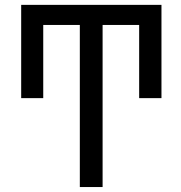

<svg xmlns="http://www.w3.org/2000/svg" viewBox="-20 -752 730 774"><path d="M301.8 -651.4H154.3V-356.4H65.4V-732.4H630.9V-356.4H541V-651.4H393.6V2H301.8Z"/></svg>

Font: irohakakuC Regular
Style: Regular
Weight: 400
Designer: [Source Han Sans]
Ryoko NISHIZUKA Ë•øÂ°öÊ∂ºÂ≠ê (kana & ideographs); Paul D. Hunt (Latin, Greek & Cyrillic); Wenlong ZHAN
Version: Version 1.001.20160904